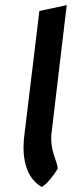

<svg xmlns="http://www.w3.org/2000/svg" viewBox="-20 -741 291 751"><path d="M143 -10C160 -15 198 -66 206 -82C204 -112 173 -154 182 -224L241 -721L134 -698L75 -210C63 -112 88 -41 143 -10Z"/></svg>

Font: Bluebird
Style: LiNrwObl
Weight: 300
Designer: Jasper
Foundry: Cannot Into Space Fonts
Version: Version 0.98